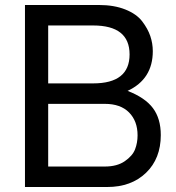

<svg xmlns="http://www.w3.org/2000/svg" viewBox="-20 -749 704 769"><path d="M624 -208Q624 -114 565 -57Q506 0 409 0H80V-729H376Q437 -729 482 -711Q527 -693 549.5 -663.5Q572 -634 582 -604.5Q592 -575 592 -544Q592 -432 491 -385Q561 -358 592.5 -316Q624 -274 624 -208ZM353 -647H173V-415H353Q499 -415 499 -531Q499 -647 353 -647ZM400 -82Q449 -82 480 -103.5Q511 -125 521 -151Q531 -177 531 -207Q531 -264 497 -298.5Q463 -333 400 -333H173V-82Z"/></svg>

Font: ColatingCofangSans
Style: Regular
Weight: 400
Foundry: GNU
Version: Version 412.227;June 27, 2022;FontCreator 11.0.0.2412 32-bit